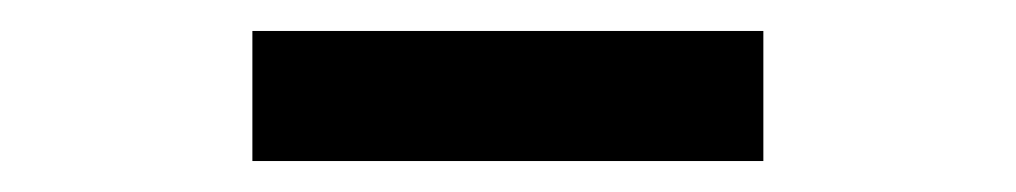

<svg xmlns="http://www.w3.org/2000/svg" viewBox="-20 -702 656 124"><path d="M143 -682H473V-598H143Z"/></svg>

Font: Overpass Mono Light
Style: Bold
Weight: 600
Monospace: yes
Designer: Delve Withrington, Dave Bailey
Foundry: Delve Fonts
Version: Version 1.000;DELV;Overpass